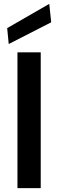

<svg xmlns="http://www.w3.org/2000/svg" viewBox="-20 -970 300 990"><path d="M70 0V-700H190V0ZM25 -743 17 -825 234 -950 244 -855Z"/></svg>

Font: DM Sans 17pt SemiBold
Style: Regular
Weight: 600
Version: Version 4.004;gftools[0.9.30]